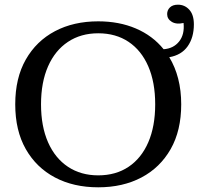

<svg xmlns="http://www.w3.org/2000/svg" viewBox="-20 -786 895 819"><path d="M399 13Q294 13 214.5 -29Q135 -71 90 -150Q45 -229 45 -341Q45 -453 90 -532Q135 -611 214.5 -653Q294 -695 399 -695Q488 -695 559.5 -664.5Q631 -634 678 -576Q720 -579 744 -609Q768 -639 763 -688Q732 -681 712.5 -693Q693 -705 693 -726Q693 -743 705 -754.5Q717 -766 739 -766Q768 -766 787.5 -744.5Q807 -723 807 -682Q807 -626 780.5 -588.5Q754 -551 702 -542Q727 -501 740 -450.5Q753 -400 753 -341Q753 -229 708 -150Q663 -71 583.5 -29Q504 13 399 13ZM399 -38Q474 -38 528.5 -74.5Q583 -111 612.5 -179Q642 -247 642 -341Q642 -435 612.5 -503Q583 -571 528.5 -607.5Q474 -644 399 -644Q325 -644 270 -607.5Q215 -571 185 -503Q155 -435 155 -341Q155 -247 185 -179Q215 -111 270 -74.5Q325 -38 399 -38Z"/></svg>

Font: Montagu Slab 144pt
Style: Regular
Weight: 400
Designer: Florian Karsten
Foundry: Florian Karsten
Version: Version 1.000; ttfautohint (v1.8.3)